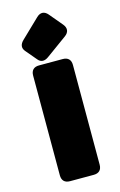

<svg xmlns="http://www.w3.org/2000/svg" viewBox="-122 -849 562 901"><g transform="rotate(-15 159.0 -398.5)"><path d="M62.5 -523.4V-39.1C62.5 -13.7 76.2 0 101.6 0H216.8C242.2 0 255.9 -13.7 255.9 -39.1V-523.4C255.9 -548.8 242.2 -562.5 216.8 -562.5H101.6C76.2 -562.5 62.5 -548.8 62.5 -523.4ZM152.3 -783.7 62 -696.8C44.4 -679.7 42 -662.1 55.7 -645.5L101.1 -591.8C114.7 -575.2 132.8 -574.7 152.3 -588.9L253.9 -662.6C274.9 -677.7 277.3 -697.8 260.7 -717.8L207.5 -781.2C190.9 -800.8 170.9 -801.8 152.3 -783.7Z"/></g></svg>

Font: Gyrotrope Black
Style: Regular
Weight: 900
Designer: David Moles
Version: Version 1.003;Glyphs 3.3.1 (3343)